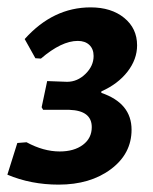

<svg xmlns="http://www.w3.org/2000/svg" viewBox="-27 -493 415 521"><path d="M132 8Q57 8 -7 -19L20 -105L45 -107Q91 -82 135 -82Q174 -82 198 -100Q222 -118 222 -148Q222 -193 161 -195H90L86 -202L101 -273L155 -271Q183 -271 205 -292.5Q227 -314 227 -341Q227 -360 215.5 -371Q204 -382 184 -382Q140 -382 84 -334L69 -335L40 -387Q117 -473 219 -473Q275 -473 310 -444.5Q345 -416 345 -370Q345 -332 319 -298.5Q293 -265 248 -245V-241Q330 -213 330 -141Q330 -76 274 -34Q218 8 132 8Z"/></svg>

Font: Alegreya Sans SC
Style: Bold Italic
Weight: 700
Italic angle: -7°
Designer: Juan Pablo del Peral
Foundry: Huerta Tipografica
Version: Version 2.007